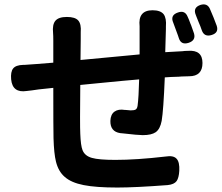

<svg xmlns="http://www.w3.org/2000/svg" viewBox="-20 -802 994 861"><path d="M506 39Q410 39 355 28Q299 17 270 -9Q242 -33 231 -77Q222 -113 220 -182Q219 -224 219 -408L153 -401Q121 -396 100 -394Q36 -384 30 -446Q27 -480 39 -495Q51 -510 83 -511Q85 -511 89 -511Q125 -513 145 -515L219 -521V-619Q219 -643 218 -654Q214 -692 228.5 -709Q243 -726 280 -726Q317 -726 331 -710Q345 -694 342 -657Q342 -642 342 -626Q342 -571 341 -533Q495 -548 606 -558V-667Q606 -676 606 -684Q598 -756 664 -756Q700 -756 714 -738Q727 -720 724 -683Q724 -678 724 -672Q723 -621 721 -568Q747 -570 792 -572Q794 -572 795 -572Q799 -573 808.5 -573.5Q818 -574 823 -574Q888 -579 888 -519.5Q888 -460 828 -460Q815 -459 794 -459Q790 -459 782 -458Q743 -457 719 -455Q713 -307 705 -260Q698 -223 678 -209Q659 -196 620 -196Q599 -196 530 -204Q523 -205 519 -205Q474 -212 475 -260Q476 -289 493.5 -301.5Q511 -314 540 -309Q541 -309 543 -309Q560 -307 566 -307Q582 -307 588.5 -311Q595 -315 597 -328Q602 -365 604 -446Q542 -441 411 -428Q363 -423 340 -421Q338 -243 340 -202Q342 -149 350 -129Q360 -103 392 -94Q423 -85 497 -85Q593 -85 722 -100Q758 -106 772 -90Q786 -75 784 -36Q782 -4 772 10Q761 25 732 28Q587 39 506 39ZM782 -631Q781 -635 778 -643Q764 -682 757 -700Q742 -734 778 -746Q809 -757 821 -728Q826 -718 834 -696Q836 -691 837 -689Q842 -676 850 -652Q859 -621 826 -610Q792 -599 782 -631ZM885 -666Q883 -672 878.5 -684Q874 -696 871 -702Q868 -710 861 -727Q859 -733 858 -735Q844 -768 879 -780Q909 -789 921 -763Q939 -722 952 -686Q962 -655 929 -645Q896 -635 885 -666Z"/></svg>

Font: GenSenRounded JP B
Style: Regular
Weight: 700
Version: Version 1.501;PS 1;hotconv 16.6.51;makeotf.lib2.5.65220